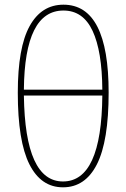

<svg xmlns="http://www.w3.org/2000/svg" viewBox="-20 -790 540 820"><path d="M444 -395Q444 -770 251 -770Q157 -770 106.5 -678.5Q56 -587 56 -394Q56 -187 105.5 -88.5Q155 10 249 10Q344 10 394 -88.5Q444 -187 444 -395ZM251 -745Q335 -745 375.5 -658Q416 -571 417 -407H82Q85 -745 251 -745ZM82 -382H417Q414 -15 249 -15Q87 -15 82 -382Z"/></svg>

Font: Noto Sans Mono UI Condensed Thin
Style: Regular
Weight: 250
Width: 3
Designer: Monotype Design team
Foundry: Monotype Imaging Inc.
Version: 1.000